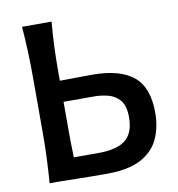

<svg xmlns="http://www.w3.org/2000/svg" viewBox="-80 -786 799 862"><g transform="rotate(-10 319.0 -355.0)"><path d="M337.5 3Q259.5 3 196.8 1.5Q134 0 77.5 0Q82 -59 84.2 -113.5Q86.5 -168 86.5 -234.5V-474.5Q86.5 -542 84.2 -597.8Q82 -653.5 77.5 -713H212Q206.5 -653.5 204.5 -597.8Q202.5 -542 202.5 -474.5V-445Q231.5 -445 268.5 -445.8Q305.5 -446.5 351 -446.5Q475.5 -446.5 537.5 -396Q599.5 -345.5 599.5 -230Q599.5 -162.5 574.8 -109.8Q550 -57 492.8 -27Q435.5 3 337.5 3ZM204.5 -95.5H317Q401.5 -95.5 440.8 -127Q480 -158.5 480 -230Q480 -282.5 458.5 -307.8Q437 -333 405.2 -341Q373.5 -349 342.5 -349H202.5V-253Q202.5 -211 202.8 -172.8Q203 -134.5 204.5 -95.5Z"/></g></svg>

Font: Commissioner Flair Medium
Style: Regular
Weight: 500
Designer: Kostas Bartsokas
Foundry: Kostas Bartsokas
Version: Version 1.000; ttfautohint (v1.8.3)